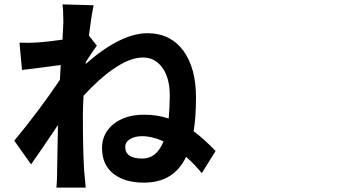

<svg xmlns="http://www.w3.org/2000/svg" viewBox="-20 -808 1540 872"><path d="M236.3 43.9Q239.3 13.7 239.3 -27.3Q240.2 -66.4 241.2 -134.8Q242.2 -200.2 243.2 -240.2Q170.9 -131.8 121.1 -61.5L44.9 -168.9Q159.2 -307.6 252 -445.3L255.9 -512.7Q233.4 -509.8 174.8 -502Q108.4 -494.1 80.1 -490.2L68.4 -614.3Q109.4 -612.3 152.3 -615.2Q195.3 -618.2 263.7 -627.9Q264.6 -640.6 265.6 -662.1Q267.6 -695.3 267.6 -702.1Q267.6 -706.1 267.6 -713.9Q267.6 -762.7 263.7 -788.1L405.3 -784.2Q395.5 -740.2 383.8 -646.5L419.9 -600.6Q406.2 -583 370.1 -527.3L369.1 -517.6Q528.3 -657.2 650.4 -657.2Q752.9 -657.2 812.5 -578.1Q870.1 -499 870.1 -366.2Q870.1 -275.4 859.4 -211.9Q906.2 -177.7 959 -122.1L896.5 -21.5Q863.3 -62.5 825.2 -95.7Q769.5 21.5 633.8 21.5Q548.8 21.5 498 -16.6Q443.4 -57.6 443.4 -135.7Q443.4 -202.1 495.1 -244.1Q547.9 -287.1 634.8 -287.1Q695.3 -287.1 746.1 -269.5Q751 -323.2 751 -375Q751 -453.1 717.8 -500Q684.6 -546.9 628.9 -546.9Q568.4 -546.9 491.2 -492.2Q426.8 -447.3 359.4 -373Q356.4 -325.2 356.4 -281.2Q356.4 -121.1 362.3 -30.3Q363.3 -18.6 367.2 19.5Q368.2 37.1 369.1 43.9ZM627 -87.9Q691.4 -87.9 722.7 -166Q670.9 -189.5 625 -189.5Q592.8 -189.5 571.3 -176.8Q548.8 -163.1 548.8 -140.6Q548.8 -87.9 627 -87.9Z"/></svg>

Font: Bpmf GenYo Gothic B
Style: B
Weight: 700
Foundry: But Ko
Version: Version 1.320